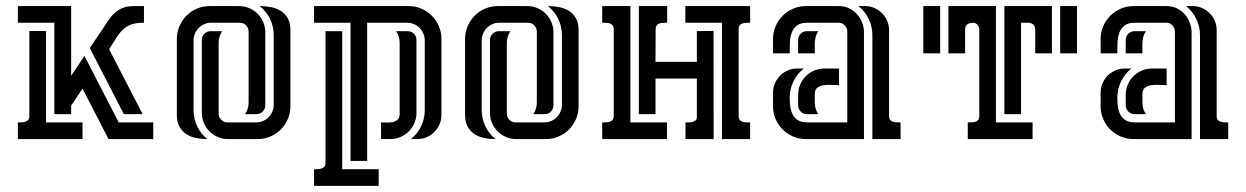

<svg xmlns="http://www.w3.org/2000/svg" viewBox="-20 -460 4121 635"><path d="M215.3 -439.9V-209.5L259.3 -274.9L372.6 -55.2H486.8V0H338.9L252.9 -167L215.3 -110.8V-82.5H159.7V-384.8H39.1V-439.9ZM132.3 -357.4V-55.2H252.9V0H39.1V-55.2Q44.9 -55.2 51.8 -55.4Q58.6 -55.7 64.2 -57.6Q69.8 -59.6 73.5 -64Q77.1 -68.4 77.1 -76.7V-357.4ZM456.1 -384.8Q429.7 -384.8 413.8 -378.9Q397.9 -373 386.2 -361.8Q374.5 -350.6 364.5 -334.5Q354.5 -318.4 340.8 -297.4L451.7 -82.5H389.6L276.9 -301.3L317.9 -361.8Q328.6 -377.9 338.1 -392.3Q347.7 -406.7 359.1 -417.2Q370.6 -427.7 386 -433.8Q401.4 -439.9 424.3 -439.9H456.1Z M703.1 -84Q703.1 -72.3 711.7 -63.7Q720.2 -55.2 731.9 -55.2H827.1Q839.4 -55.2 849.9 -59.8Q860.4 -64.5 868.2 -72.3Q876 -80.1 880.6 -90.6Q885.3 -101.1 885.3 -113.3V-344.2Q885.3 -372.1 873 -397.5Q860.8 -422.9 838.9 -439.9Q858.4 -439.9 876.7 -436.3Q895 -432.6 909.2 -423.6Q923.3 -414.6 931.9 -399.2Q940.4 -383.8 940.4 -360.4V-108.4Q940.4 -85.9 931.9 -66.2Q923.3 -46.4 908.7 -31.7Q894 -17.1 874.3 -8.5Q854.5 0 832 0H734.4Q716.3 0 700.4 -6.8Q684.6 -13.7 672.9 -25.4Q661.1 -37.1 654.3 -53Q647.5 -68.8 647.5 -86.9V-328.1Q647.5 -340.3 656.2 -348.6Q665 -356.9 676.8 -356.9H714.8Q709.5 -348.6 706.3 -338.9Q703.1 -329.1 703.1 -319.3ZM802.2 -355.5Q802.2 -367.2 793.9 -376Q785.6 -384.8 773.4 -384.8H677.7Q666 -384.8 655.5 -380.1Q645 -375.5 637.2 -367.7Q629.4 -359.9 624.8 -349.1Q620.1 -338.4 620.1 -326.7V-95.7Q620.1 -67.9 632.1 -42.5Q644 -17.1 666 0Q646.5 0 628.2 -3.7Q609.9 -7.3 595.9 -16.6Q582 -25.9 573.5 -41Q564.9 -56.2 564.9 -79.6V-331.1Q564.9 -353.5 573.5 -373.3Q582 -393.1 596.7 -408Q611.3 -422.9 631.1 -431.4Q650.9 -439.9 673.3 -439.9H771Q788.6 -439.9 804.4 -433.1Q820.3 -426.3 832 -414.3Q843.8 -402.3 850.6 -386.5Q857.4 -370.6 857.4 -353V-111.8Q857.4 -100.1 849.1 -91.3Q840.8 -82.5 828.6 -82.5H790.5Q802.2 -99.1 802.2 -120.6Z M1194.3 -384.8V72.3H1139.2V-384.8H1018.6V-439.9H1331.5Q1354 -439.9 1373.8 -431.4Q1393.6 -422.9 1408.2 -408Q1422.9 -393.1 1431.4 -373.3Q1439.9 -353.5 1439.9 -331.1V-79.6Q1439.9 -63 1433.6 -48.6Q1427.2 -34.2 1416.5 -23.4Q1405.8 -12.7 1391.4 -6.3Q1377 0 1360.4 0H1338.9Q1360.8 -17.1 1372.8 -42.5Q1384.8 -67.9 1384.8 -95.7V-326.7Q1384.8 -338.4 1380.1 -349.1Q1375.5 -359.9 1367.7 -367.7Q1359.9 -375.5 1349.4 -380.1Q1338.9 -384.8 1327.1 -384.8ZM1111.8 -356.9V99.6H1232.4V154.8H1018.6V99.6Q1024.9 99.6 1031.5 99.4Q1038.1 99.1 1043.7 97.2Q1049.3 95.2 1053 90.8Q1056.6 86.4 1056.6 77.6V-356.9ZM1301.8 -319.3Q1301.8 -329.1 1298.6 -338.9Q1295.4 -348.6 1290 -356.9H1328.1Q1339.8 -356.9 1348.6 -348.6Q1357.4 -340.3 1357.4 -328.1V-86.9Q1357.4 -68.8 1350.6 -53Q1343.8 -37.1 1332 -25.4Q1320.3 -13.7 1304.4 -6.8Q1288.6 0 1270.5 0H1240.2V-55.2Q1249 -55.2 1259.5 -54.7Q1270 -54.2 1279.5 -56.4Q1289.1 -58.6 1295.4 -64.7Q1301.8 -70.8 1301.8 -84Z M1656.2 -84Q1656.2 -72.3 1664.8 -63.7Q1673.3 -55.2 1685.1 -55.2H1780.3Q1792.5 -55.2 1803 -59.8Q1813.5 -64.5 1821.3 -72.3Q1829.1 -80.1 1833.7 -90.6Q1838.4 -101.1 1838.4 -113.3V-344.2Q1838.4 -372.1 1826.2 -397.5Q1814 -422.9 1792 -439.9Q1811.5 -439.9 1829.8 -436.3Q1848.1 -432.6 1862.3 -423.6Q1876.5 -414.6 1885 -399.2Q1893.6 -383.8 1893.6 -360.4V-108.4Q1893.6 -85.9 1885 -66.2Q1876.5 -46.4 1861.8 -31.7Q1847.2 -17.1 1827.4 -8.5Q1807.6 0 1785.2 0H1687.5Q1669.4 0 1653.6 -6.8Q1637.7 -13.7 1626 -25.4Q1614.3 -37.1 1607.4 -53Q1600.6 -68.8 1600.6 -86.9V-328.1Q1600.6 -340.3 1609.4 -348.6Q1618.2 -356.9 1629.9 -356.9H1668Q1662.6 -348.6 1659.4 -338.9Q1656.2 -329.1 1656.2 -319.3ZM1755.4 -355.5Q1755.4 -367.2 1747.1 -376Q1738.8 -384.8 1726.6 -384.8H1630.9Q1619.1 -384.8 1608.6 -380.1Q1598.1 -375.5 1590.3 -367.7Q1582.5 -359.9 1577.9 -349.1Q1573.2 -338.4 1573.2 -326.7V-95.7Q1573.2 -67.9 1585.2 -42.5Q1597.2 -17.1 1619.1 0Q1599.6 0 1581.3 -3.7Q1563 -7.3 1549.1 -16.6Q1535.2 -25.9 1526.6 -41Q1518.1 -56.2 1518.1 -79.6V-331.1Q1518.1 -353.5 1526.6 -373.3Q1535.2 -393.1 1549.8 -408Q1564.5 -422.9 1584.2 -431.4Q1604 -439.9 1626.5 -439.9H1724.1Q1741.7 -439.9 1757.6 -433.1Q1773.4 -426.3 1785.2 -414.3Q1796.9 -402.3 1803.7 -386.5Q1810.5 -370.6 1810.5 -353V-111.8Q1810.5 -100.1 1802.2 -91.3Q1793.9 -82.5 1781.7 -82.5H1743.7Q1755.4 -99.1 1755.4 -120.6Z M2186.5 -384.8Q2180.2 -384.8 2173.6 -384.5Q2167 -384.3 2161.4 -382.6Q2155.8 -380.9 2152.1 -376.2Q2148.4 -371.6 2148.4 -362.8L2147.9 -255.4H2284.7V-357.4H2339.8L2340.3 0H2247.1V-55.2Q2251 -55.2 2257.3 -55.2Q2263.7 -55.2 2269.8 -56.6Q2275.9 -58.1 2280.3 -61.8Q2284.7 -65.4 2284.7 -72.3V-200.2H2147.9V-82.5H2092.8V-439.9H2186.5ZM2422.9 -77.1Q2422.9 -68.4 2426.5 -63.7Q2430.2 -59.1 2435.8 -57.4Q2441.4 -55.7 2448 -55.4Q2454.6 -55.2 2460.9 -55.2V0H2367.7V-384.8H2246.6V-439.9H2460.9V-384.8Q2455.1 -384.8 2448.2 -384.5Q2441.4 -384.3 2435.8 -382.6Q2430.2 -380.9 2426.5 -376.5Q2422.9 -372.1 2422.9 -363.3ZM2186 -55.2V0H1971.7V-55.2Q1977.5 -55.2 1984.4 -55.4Q1991.2 -55.7 1996.8 -57.4Q2002.4 -59.1 2006.1 -63.5Q2009.8 -67.9 2009.8 -76.7V-362.8Q2009.8 -371.6 2006.1 -376.2Q2002.4 -380.9 1996.8 -382.6Q1991.2 -384.3 1984.6 -384.5Q1978 -384.8 1971.7 -384.8V-439.9H2064.9V-55.2Z M2782.2 -356Q2782.2 -366.7 2774.2 -375.7Q2766.1 -384.8 2754.9 -384.8H2649.9Q2627 -384.8 2615 -375Q2603 -365.2 2597.9 -350.3Q2592.8 -335.4 2592.3 -317.6Q2591.8 -299.8 2591.8 -283.7H2536.6V-331.1Q2536.6 -353.5 2545.2 -373.3Q2553.7 -393.1 2568.6 -408Q2583.5 -422.9 2603.3 -431.4Q2623 -439.9 2645.5 -439.9H2754.9Q2772.5 -439.9 2787.6 -432.9Q2802.7 -425.8 2813.7 -413.8Q2824.7 -401.9 2831.1 -386Q2837.4 -370.1 2837.4 -353V0H2645.5Q2623 0 2603.3 -8.5Q2583.5 -17.1 2568.6 -31.7Q2553.7 -46.4 2545.2 -66.2Q2536.6 -85.9 2536.6 -108.4V-153.8Q2536.6 -169.9 2543 -184.6Q2549.3 -199.2 2560.1 -210Q2570.8 -220.7 2585.4 -227.1Q2600.1 -233.4 2616.2 -233.4H2638.2Q2616.2 -215.8 2604 -190.4Q2591.8 -165 2591.8 -137.2Q2591.8 -122.1 2593.8 -107.4Q2595.7 -92.8 2601.8 -81.1Q2607.9 -69.3 2619.4 -62.3Q2630.9 -55.2 2649.9 -55.2H2782.2ZM2865.2 -344.2Q2865.2 -372.1 2853 -397.5Q2840.8 -422.9 2818.8 -439.9H2840.8Q2857.4 -439.9 2871.8 -433.6Q2886.2 -427.2 2897 -416.5Q2907.7 -405.8 2914.1 -391.4Q2920.4 -377 2920.4 -360.4V-76.7Q2920.4 -67.9 2924.1 -63.5Q2927.7 -59.1 2933.6 -57.4Q2939.5 -55.7 2946 -55.4Q2952.6 -55.2 2958.5 -55.2V0H2865.2ZM2754.9 -233.4V-178.2Q2746.1 -178.2 2732.4 -179.2Q2718.8 -180.2 2705.8 -178.5Q2692.9 -176.8 2683.8 -170.4Q2674.8 -164.1 2674.8 -148.9V-120.6Q2674.8 -99.1 2686.5 -82.5H2648.4Q2636.2 -82.5 2627.9 -91.3Q2619.6 -100.1 2619.6 -111.8V-146.5Q2619.6 -164.6 2626.5 -180.4Q2633.3 -196.3 2645 -208Q2656.7 -219.7 2672.6 -226.6Q2688.5 -233.4 2706.5 -233.4ZM2686.5 -356.9Q2680.7 -348.6 2678.2 -339.8Q2675.8 -331.1 2675 -321.8Q2674.3 -312.5 2674.6 -303Q2674.8 -293.5 2674.8 -283.7H2619.6V-328.1Q2619.6 -339.8 2628.2 -348.4Q2636.7 -356.9 2648.4 -356.9Z M3273.9 -55.2H3395V0H3180.7V-55.2Q3186.5 -55.2 3193.4 -55.4Q3200.2 -55.7 3205.8 -57.4Q3211.4 -59.1 3215.1 -63.5Q3218.8 -67.9 3218.8 -76.7V-362.8Q3218.8 -370.6 3212.9 -377.7Q3207 -384.8 3198.7 -384.8Q3188 -384.8 3179.9 -379.9Q3171.9 -375 3171.9 -362.8V-283.7H3116.7V-439.9H3273.9ZM3459 -439.9V-283.7H3403.8V-362.8Q3403.8 -372.1 3397.5 -378.4Q3391.1 -384.8 3381.8 -384.8H3356.9V-82.5H3301.8V-439.9ZM3089.4 -439.9V-283.7H3033.7V-439.9ZM3542 -439.9V-283.7H3486.3V-439.9Z M3865.7 -356Q3865.7 -366.7 3857.7 -375.7Q3849.6 -384.8 3838.4 -384.8H3733.4Q3710.4 -384.8 3698.5 -375Q3686.5 -365.2 3681.4 -350.3Q3676.3 -335.4 3675.8 -317.6Q3675.3 -299.8 3675.3 -283.7H3620.1V-331.1Q3620.1 -353.5 3628.7 -373.3Q3637.2 -393.1 3652.1 -408Q3667 -422.9 3686.8 -431.4Q3706.5 -439.9 3729 -439.9H3838.4Q3856 -439.9 3871.1 -432.9Q3886.2 -425.8 3897.2 -413.8Q3908.2 -401.9 3914.6 -386Q3920.9 -370.1 3920.9 -353V0H3729Q3706.5 0 3686.8 -8.5Q3667 -17.1 3652.1 -31.7Q3637.2 -46.4 3628.7 -66.2Q3620.1 -85.9 3620.1 -108.4V-153.8Q3620.1 -169.9 3626.5 -184.6Q3632.8 -199.2 3643.6 -210Q3654.3 -220.7 3668.9 -227.1Q3683.6 -233.4 3699.7 -233.4H3721.7Q3699.7 -215.8 3687.5 -190.4Q3675.3 -165 3675.3 -137.2Q3675.3 -122.1 3677.2 -107.4Q3679.2 -92.8 3685.3 -81.1Q3691.4 -69.3 3702.9 -62.3Q3714.4 -55.2 3733.4 -55.2H3865.7ZM3948.7 -344.2Q3948.7 -372.1 3936.5 -397.5Q3924.3 -422.9 3902.3 -439.9H3924.3Q3940.9 -439.9 3955.3 -433.6Q3969.7 -427.2 3980.5 -416.5Q3991.2 -405.8 3997.6 -391.4Q4003.9 -377 4003.9 -360.4V-76.7Q4003.9 -67.9 4007.6 -63.5Q4011.2 -59.1 4017.1 -57.4Q4022.9 -55.7 4029.5 -55.4Q4036.1 -55.2 4042 -55.2V0H3948.7ZM3838.4 -233.4V-178.2Q3829.6 -178.2 3815.9 -179.2Q3802.2 -180.2 3789.3 -178.5Q3776.4 -176.8 3767.3 -170.4Q3758.3 -164.1 3758.3 -148.9V-120.6Q3758.3 -99.1 3770 -82.5H3731.9Q3719.7 -82.5 3711.4 -91.3Q3703.1 -100.1 3703.1 -111.8V-146.5Q3703.1 -164.6 3710 -180.4Q3716.8 -196.3 3728.5 -208Q3740.2 -219.7 3756.1 -226.6Q3772 -233.4 3790 -233.4ZM3770 -356.9Q3764.2 -348.6 3761.7 -339.8Q3759.3 -331.1 3758.5 -321.8Q3757.8 -312.5 3758.1 -303Q3758.3 -293.5 3758.3 -283.7H3703.1V-328.1Q3703.1 -339.8 3711.7 -348.4Q3720.2 -356.9 3731.9 -356.9Z"/></svg>

Font: Isar CAT
Style: Regular
Weight: 400
Designer: Digitized by Peter Wiegel
Foundry: CAT-Fonts, Peter Wiegel
Version: Version 1.000; ttfautohint (v1.3)